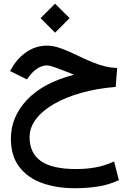

<svg xmlns="http://www.w3.org/2000/svg" viewBox="-20 -682 698 1033"><path d="M198.2 -584.5 276.4 -662.1 354.5 -584.5 276.4 -506.3ZM377.9 -279.8Q369.6 -283.2 362.5 -286.1Q355.5 -289.1 339.8 -295.4Q299.3 -311.5 272.7 -320.8Q246.1 -330.1 232.9 -330.1Q208 -330.1 183.8 -315.2Q159.7 -300.3 142.6 -278.3L124.5 -254.9L34.2 -299.8L46.9 -321.3Q78.1 -373.5 126.7 -405Q175.3 -436.5 233.4 -436.5Q266.1 -436.5 304.2 -423.1Q342.3 -409.7 385.7 -388.7Q439 -362.8 477.1 -347.4Q515.1 -332 546.4 -324.7Q577.6 -317.4 610.4 -315.9L602.5 -214.4Q503.9 -206.5 419.7 -183.1Q335.4 -159.7 272.5 -123.8Q209.5 -87.9 174.3 -42.2Q139.2 3.4 139.2 56.2Q139.2 141.6 200 184.6Q260.7 227.5 389.6 227.5Q444.8 227.5 494.9 218.5Q544.9 209.5 593.8 186.5L619.6 287.1Q568.4 311.5 510 321Q451.7 330.6 382.8 330.6Q282.7 330.6 205.1 302.2Q127.4 273.9 83 214.8Q38.6 155.8 38.6 64Q38.6 -53.2 125.7 -145.3Q212.9 -237.3 377.9 -279.8Z"/></svg>

Font: Vazir Medium UI
Style: Medium-UI
Weight: 500
Designer: Saber Rastikerdar
Foundry: Saber Rastikerdar
Version: Version 30.0.0